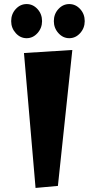

<svg xmlns="http://www.w3.org/2000/svg" viewBox="-20 -911 471 945"><path d="M155 14 98 -650 336 -665 265 4ZM321 -723Q290 -723 267.5 -748Q245 -773 245 -807Q245 -842 267.5 -866.5Q290 -891 321 -891Q352 -891 374.5 -866.5Q397 -842 397 -807Q397 -773 374.5 -748Q352 -723 321 -723ZM111 -723Q80 -723 57.5 -748Q35 -773 35 -807Q35 -842 57.5 -866.5Q80 -891 111 -891Q142 -891 164.5 -866.5Q187 -842 187 -807Q187 -773 164.5 -748Q142 -723 111 -723Z"/></svg>

Font: Joti One
Style: Regular
Weight: 400
Designer: Eduardo Rodriguez Tunni
Foundry: Eduardo Rodriguez Tunni
Version: Version 1.002; ttfautohint (v1.8.4.7-5d5b);gftools[0.9.24]